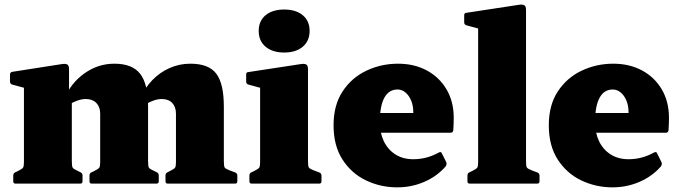

<svg xmlns="http://www.w3.org/2000/svg" viewBox="-20 -790 2934 826"><path d="M702 0Q692 0 692 -10V-35Q692 -45 701 -49L709 -53Q729 -63 733 -68.5Q737 -74 737 -93V-301Q737 -330 721 -347Q705 -364 676 -364Q644 -364 604 -340L584 -367Q603 -412 635.5 -445.5Q668 -479 710 -497.5Q752 -516 799 -516Q878 -516 910.5 -473Q943 -430 943 -331V-97Q943 -75 946.5 -69.5Q950 -64 968 -57L992 -48Q1001 -44 1001 -35V-10Q1001 0 991 0ZM47 0Q37 0 37 -10V-35Q37 -45 46 -49L55 -53Q75 -63 79 -68.5Q83 -74 83 -93V-308H289V-97Q289 -75 292.5 -69Q296 -63 314 -55L326 -49Q335 -45 335 -35V-10Q335 0 325 0ZM375 0Q365 0 365 -10V-35Q365 -45 374 -49L383 -53Q403 -63 407 -68.5Q411 -74 411 -93V-301Q411 -330 394.5 -347Q378 -364 349 -364Q317 -364 277 -340L258 -367Q285 -433 343.5 -474.5Q402 -516 472 -516Q549 -516 583 -472.5Q617 -429 617 -331V-97Q617 -75 620.5 -69Q624 -63 642 -55L654 -49Q663 -45 663 -35V-10Q663 0 653 0ZM83 -308V-462L103 -407L33 -426Q23 -429 23 -439V-469Q23 -479 33 -481L244 -514Q262 -517 269.5 -512.5Q277 -508 277 -493V-373L289 -358V-308Z M1099 0V-308H1305V0ZM1063 0Q1053 0 1053 -10V-35Q1053 -45 1062 -49L1071 -53Q1091 -63 1095 -68.5Q1099 -74 1099 -93V-180H1305V-97Q1305 -75 1308.5 -69.5Q1312 -64 1330 -57L1354 -48Q1363 -44 1363 -35V-10Q1363 0 1353 0ZM1099 -308V-462L1119 -407L1049 -426Q1039 -429 1039 -439V-469Q1039 -480 1049 -480L1272 -514Q1290 -517 1297.5 -512.5Q1305 -508 1305 -493V-308ZM1203 -564Q1152 -564 1122.5 -589Q1093 -614 1093 -657Q1093 -700 1122.5 -724.5Q1152 -749 1203 -749Q1253 -749 1282.5 -724.5Q1312 -700 1312 -657Q1312 -614 1282.5 -589Q1253 -564 1203 -564Z M1689 16Q1617 16 1554.5 -14Q1492 -44 1453.5 -103.5Q1415 -163 1415 -251Q1415 -338 1454 -397Q1493 -456 1556.5 -486Q1620 -516 1692 -516Q1762 -516 1816 -487Q1870 -458 1901 -405.5Q1932 -353 1932 -283Q1932 -271 1931.5 -258Q1931 -245 1930 -229Q1928 -219 1919 -219H1603V-304H1787L1758 -293Q1758 -298 1758 -301Q1758 -304 1758 -308Q1758 -335 1749 -357Q1740 -379 1724.5 -392Q1709 -405 1690 -405Q1653 -405 1633.5 -369.5Q1614 -334 1614 -264Q1614 -219 1631 -183Q1648 -147 1680.5 -126Q1713 -105 1758 -105Q1816 -105 1868 -134Q1878 -139 1881 -130L1900 -92Q1903 -84 1898 -75Q1861 -32 1806 -8Q1751 16 1689 16Z M2037 0V-564H2243V0ZM2001 0Q1991 0 1991 -10V-35Q1991 -45 2000 -49L2009 -53Q2029 -63 2033 -68.5Q2037 -74 2037 -93V-180H2243V-97Q2243 -75 2246.5 -69.5Q2250 -64 2268 -57L2292 -48Q2301 -44 2301 -35V-10Q2301 0 2291 0ZM2037 -563V-717L2057 -662L1987 -681Q1977 -684 1977 -694V-724Q1977 -735 1987 -735L2210 -769Q2228 -772 2235.5 -767.5Q2243 -763 2243 -748V-563Z M2615 16Q2543 16 2480.5 -14Q2418 -44 2379.5 -103.5Q2341 -163 2341 -251Q2341 -338 2380 -397Q2419 -456 2482.5 -486Q2546 -516 2618 -516Q2688 -516 2742 -487Q2796 -458 2827 -405.5Q2858 -353 2858 -283Q2858 -271 2857.5 -258Q2857 -245 2856 -229Q2854 -219 2845 -219H2529V-304H2713L2684 -293Q2684 -298 2684 -301Q2684 -304 2684 -308Q2684 -335 2675 -357Q2666 -379 2650.5 -392Q2635 -405 2616 -405Q2579 -405 2559.5 -369.5Q2540 -334 2540 -264Q2540 -219 2557 -183Q2574 -147 2606.5 -126Q2639 -105 2684 -105Q2742 -105 2794 -134Q2804 -139 2807 -130L2826 -92Q2829 -84 2824 -75Q2787 -32 2732 -8Q2677 16 2615 16Z"/></svg>

Font: Hahmlet Black
Style: Regular
Weight: 900
Version: Version 1.002